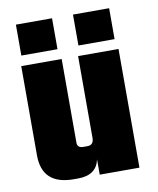

<svg xmlns="http://www.w3.org/2000/svg" viewBox="-78 -733 655 795"><g transform="rotate(-10 250.0 -336.0)"><path d="M274 -499H444V0H277V-64Q263 0 186 0H168Q35 0 35 -124V-499H205V-147Q205 -125 230 -125H247Q274 -125 274 -155ZM195 -672V-542H43V-672ZM435 -672V-542H283V-672Z"/></g></svg>

Font: Teko
Style: Bold
Weight: 700
Designer: Manushi Parikh, Jonny Pinhorn
Foundry: Indian Type Foundry
Version: Version 1.106;PS 1.0;hotconv 1.0.78;makeotf.lib2.5.61930; tt